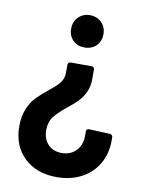

<svg xmlns="http://www.w3.org/2000/svg" viewBox="-81 -558 619 826"><g transform="rotate(10 228.0 -145.5)"><path d="M316 -430Q316 -399 296 -379.5Q276 -360 245 -360Q214 -360 194.5 -379.5Q175 -399 175 -430Q175 -461 195 -481Q215 -501 245 -501Q276 -501 296 -481Q316 -461 316 -430ZM302 -274V-233Q302 -199 290 -174Q278 -149 261.5 -132Q245 -115 217 -93Q181 -64 163 -40.5Q145 -17 145 18Q145 57 167.5 80.5Q190 104 227 104Q266 104 290 79Q314 54 314 15V-6Q314 -17 326 -17L418 -13Q423 -13 426.5 -9Q430 -5 430 0V15Q430 72 404 116.5Q378 161 331 185.5Q284 210 224 210Q135 210 81.5 158.5Q28 107 28 22Q28 -22 41.5 -54Q55 -86 74 -106Q93 -126 124 -151Q156 -176 171 -194.5Q186 -213 186 -240V-274Q186 -279 189.5 -282.5Q193 -286 198 -286H290Q295 -286 298.5 -282.5Q302 -279 302 -274Z"/></g></svg>

Font: Barlow Semi Condensed SemiBold
Style: Regular
Weight: 600
Width: 4
Designer: Jeremy Tribby
Foundry: Tribby Type
Version: Version 1.408